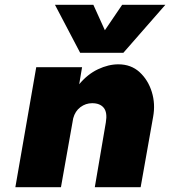

<svg xmlns="http://www.w3.org/2000/svg" viewBox="-20 -780 709 800"><path d="M494 -560H314L209 -760H369L417 -654L489 -760H669ZM421 -270Q428 -311 412.5 -330.5Q397 -350 364 -350Q337 -350 315 -333.5Q293 -317 285 -287L234 0H44L131 -500H322L310 -429Q345 -471 388.5 -491.5Q432 -512 473 -512Q526 -512 561.5 -479.5Q597 -447 612.5 -397Q628 -347 618 -293L566 0H375Z"/></svg>

Font: Overused Grotesk Black
Style: Italic
Weight: 900
Italic angle: -10°
Version: Version 0.003